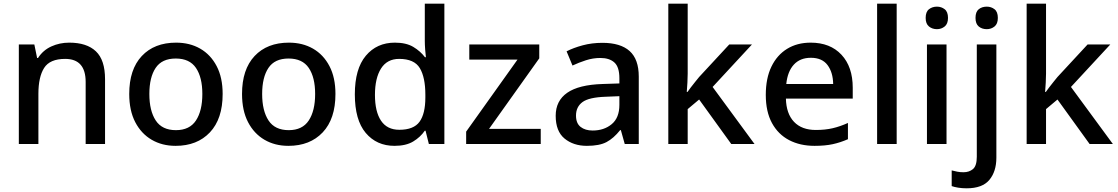

<svg xmlns="http://www.w3.org/2000/svg" viewBox="-20 -780 6056 1040"><path d="M355 -549Q450 -549 499.5 -502Q549 -455 549 -351V0H444V-336Q444 -461 333 -461Q250 -461 219 -412Q188 -363 188 -272V0H82V-539H166L181 -466H186Q213 -508 258 -528.5Q303 -549 355 -549Z M1186 -271Q1186 -136 1117 -63Q1048 10 931 10Q858 10 801.5 -23Q745 -56 712.5 -118.5Q680 -181 680 -271Q680 -404 748 -476.5Q816 -549 934 -549Q1008 -549 1064.5 -516.5Q1121 -484 1153.5 -422Q1186 -360 1186 -271ZM789 -271Q789 -180 823.5 -127.5Q858 -75 933 -75Q1007 -75 1041.5 -127.5Q1076 -180 1076 -271Q1076 -361 1041.5 -412Q1007 -463 932 -463Q857 -463 823 -412Q789 -361 789 -271Z M1797 -271Q1797 -136 1728 -63Q1659 10 1542 10Q1469 10 1412.5 -23Q1356 -56 1323.5 -118.5Q1291 -181 1291 -271Q1291 -404 1359 -476.5Q1427 -549 1545 -549Q1619 -549 1675.5 -516.5Q1732 -484 1764.5 -422Q1797 -360 1797 -271ZM1400 -271Q1400 -180 1434.5 -127.5Q1469 -75 1544 -75Q1618 -75 1652.5 -127.5Q1687 -180 1687 -271Q1687 -361 1652.5 -412Q1618 -463 1543 -463Q1468 -463 1434 -412Q1400 -361 1400 -271Z M2117 10Q2020 10 1961 -60Q1902 -130 1902 -269Q1902 -407 1961.5 -478Q2021 -549 2119 -549Q2180 -549 2218.5 -526Q2257 -503 2282 -470H2287Q2285 -484 2283 -511.5Q2281 -539 2281 -558V-760H2387V0H2303L2285 -72H2281Q2257 -37 2218 -13.5Q2179 10 2117 10ZM2143 -77Q2221 -77 2252.5 -120.5Q2284 -164 2284 -252V-267Q2284 -361 2254 -411Q2224 -461 2142 -461Q2077 -461 2044 -409Q2011 -357 2011 -266Q2011 -175 2044 -126Q2077 -77 2143 -77Z M2909 0H2505V-67L2783 -457H2522V-539H2901V-464L2629 -82H2909Z M3243 -548Q3341 -548 3390.5 -503.5Q3440 -459 3440 -365V0H3364L3343 -75H3339Q3304 -31 3265.5 -10.5Q3227 10 3159 10Q3086 10 3038 -29.5Q2990 -69 2990 -153Q2990 -234 3052.5 -277.5Q3115 -321 3244 -325L3335 -328V-356Q3335 -417 3308 -441.5Q3281 -466 3232 -466Q3192 -466 3153.5 -453.5Q3115 -441 3081 -425L3049 -502Q3086 -521 3136 -534.5Q3186 -548 3243 -548ZM3262 -256Q3170 -253 3135 -227Q3100 -201 3100 -154Q3100 -112 3125 -92.5Q3150 -73 3190 -73Q3252 -73 3293.5 -107.5Q3335 -142 3335 -212V-259Z M3705 -381Q3705 -362 3703.5 -333Q3702 -304 3700 -282H3704Q3710 -291 3721.5 -306Q3733 -321 3745.5 -336.5Q3758 -352 3767 -363L3930 -539H4053L3840 -309L4067 0H3941L3767 -241L3705 -189V0H3600V-760H3705Z M4371 -549Q4477 -549 4538 -483.5Q4599 -418 4599 -305V-246H4237Q4239 -164 4281 -120Q4323 -76 4399 -76Q4450 -76 4490.5 -85.5Q4531 -95 4573 -114V-26Q4532 -8 4490.5 1Q4449 10 4392 10Q4314 10 4254.5 -21Q4195 -52 4161.5 -113.5Q4128 -175 4128 -266Q4128 -356 4158.5 -419Q4189 -482 4243.5 -515.5Q4298 -549 4371 -549ZM4372 -467Q4314 -467 4280 -430Q4246 -393 4239 -325H4493Q4492 -388 4462.5 -427.5Q4433 -467 4372 -467Z M4837 0H4731V-760H4837Z M5055 -744Q5079 -744 5097 -730Q5115 -716 5115 -683Q5115 -651 5097 -636.5Q5079 -622 5055 -622Q5030 -622 5012 -636.5Q4994 -651 4994 -683Q4994 -716 5012 -730Q5030 -744 5055 -744ZM5107 -539V0H5001V-539Z M5264 -683Q5264 -716 5281.5 -730Q5299 -744 5325 -744Q5349 -744 5367 -730Q5385 -716 5385 -683Q5385 -651 5367 -636.5Q5349 -622 5325 -622Q5299 -622 5281.5 -636.5Q5264 -651 5264 -683ZM5216 240Q5191 240 5170 236.5Q5149 233 5135 228V143Q5150 147 5165.5 150Q5181 153 5199 153Q5230 153 5250.5 135.5Q5271 118 5271 69V-539H5377V74Q5377 149 5339 194.5Q5301 240 5216 240Z M5646 -381Q5646 -362 5644.5 -333Q5643 -304 5641 -282H5645Q5651 -291 5662.5 -306Q5674 -321 5686.5 -336.5Q5699 -352 5708 -363L5871 -539H5994L5781 -309L6008 0H5882L5708 -241L5646 -189V0H5541V-760H5646Z"/></svg>

Font: Noto Sans Myanmar UI Medium
Style: Regular
Weight: 500
Designer: Monotype Design Team
Foundry: Monotype Imaging Inc.
Version: Version 2.103; ttfautohint (v1.8.4.7-5d5b)